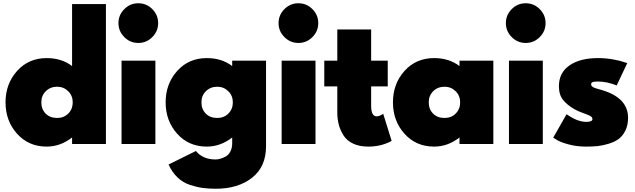

<svg xmlns="http://www.w3.org/2000/svg" viewBox="-20 -885 3901 1180"><path d="M267 -528Q359 -528 423 -479V-860H631V0H423V-40Q351 16 267 16Q156 16 85 -63Q14 -142 14 -256Q14 -370 85 -449Q156 -528 267 -528ZM331 -160Q373 -160 400 -187.5Q427 -215 427 -256Q427 -297 399 -324.5Q371 -352 331 -352Q290 -352 262 -325Q234 -298 234 -256Q234 -214 260.5 -187Q287 -160 331 -160Z M727 -512H935V0H727ZM744 -829Q780 -865 830 -865Q880 -865 916 -829Q952 -793 952 -743Q952 -693 916 -657Q880 -621 830 -621Q780 -621 744 -657Q708 -693 708 -743Q708 -793 744 -829Z M1251 -528Q1343 -528 1407 -479V-512H1615V14Q1615 140 1529 207.5Q1443 275 1306 275Q1262 275 1225.5 270Q1189 265 1146.5 251Q1104 237 1070.5 205Q1037 173 1016 126L1184 43Q1226 95 1305 95Q1318 95 1333 91Q1348 87 1366 77.5Q1384 68 1395.5 46.5Q1407 25 1407 -4V-40Q1335 16 1251 16Q1140 16 1069 -63Q998 -142 998 -256Q998 -370 1069 -449Q1140 -528 1251 -528ZM1315 -160Q1357 -160 1384 -187.5Q1411 -215 1411 -256Q1411 -297 1383 -324.5Q1355 -352 1315 -352Q1274 -352 1246 -325Q1218 -298 1218 -256Q1218 -214 1244.5 -187Q1271 -160 1315 -160Z M1711 -512H1919V0H1711ZM1728 -829Q1764 -865 1814 -865Q1864 -865 1900 -829Q1936 -793 1936 -743Q1936 -693 1900 -657Q1864 -621 1814 -621Q1764 -621 1728 -657Q1692 -693 1692 -743Q1692 -793 1728 -829Z M1973 -512H2053V-704H2261V-512H2363V-354H2261V-235Q2261 -170 2295 -170Q2304 -170 2314 -174Q2324 -178 2330 -182L2335 -186L2387 -19Q2323 16 2244 16Q2189 16 2150 -2.5Q2111 -21 2091 -53Q2071 -85 2062 -119.5Q2053 -154 2053 -194V-354H1973Z M2648 -528Q2740 -528 2804 -479V-512H3012V0H2804V-40Q2732 16 2648 16Q2537 16 2466 -63Q2395 -142 2395 -256Q2395 -370 2466 -449Q2537 -528 2648 -528ZM2712 -160Q2754 -160 2781 -187.5Q2808 -215 2808 -256Q2808 -297 2780 -324.5Q2752 -352 2712 -352Q2671 -352 2643 -325Q2615 -298 2615 -256Q2615 -214 2641.5 -187Q2668 -160 2712 -160Z M3108 -512H3316V0H3108ZM3125 -829Q3161 -865 3211 -865Q3261 -865 3297 -829Q3333 -793 3333 -743Q3333 -693 3297 -657Q3261 -621 3211 -621Q3161 -621 3125 -657Q3089 -693 3089 -743Q3089 -793 3125 -829Z M3655 -528Q3702 -528 3747 -520Q3792 -512 3813 -504L3835 -497L3770 -360Q3709 -384 3655 -384Q3630 -384 3621.5 -380Q3613 -376 3613 -367Q3613 -363 3614.5 -359.5Q3616 -356 3620 -353Q3624 -350 3627.5 -348Q3631 -346 3638.5 -343.5Q3646 -341 3651.5 -339.5Q3657 -338 3667 -335Q3677 -332 3684 -330Q3840 -282 3840 -161Q3840 -115 3823 -81.5Q3806 -48 3781 -30Q3756 -12 3719 -1Q3682 10 3651 13Q3620 16 3582 16Q3523 16 3472.5 2Q3422 -12 3401 -26L3380 -39L3462 -183Q3529 -136 3583 -136Q3621 -136 3621 -153Q3621 -165 3607 -172.5Q3593 -180 3563 -190.5Q3533 -201 3512 -213Q3466 -239 3440.5 -271Q3415 -303 3415 -355Q3415 -438 3480 -483Q3545 -528 3655 -528Z"/></svg>

Font: Spartan MB
Style: Regular
Weight: 900
Designer: Matt Bailey
Foundry: Matt Bailey
Version: Version 001.001